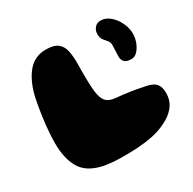

<svg xmlns="http://www.w3.org/2000/svg" viewBox="-145 -757 948 944"><g transform="rotate(-30 329.5 -285.0)"><path d="M198.5 32Q107 16 71.8 -38.8Q36.5 -93.5 36.5 -186.5Q36.5 -207.5 38 -232.2Q39.5 -257 42.2 -283.8Q45 -310.5 48.8 -337Q52.5 -363.5 56.8 -387.2Q61 -411 65 -429.5Q83.5 -510.5 123 -559Q162.5 -607.5 227 -607.5Q272 -607.5 293.5 -590.8Q315 -574 321.8 -544Q328.5 -514 328.5 -474Q328.5 -461 328.2 -447.5Q328 -434 328 -420.2Q328 -406.5 328.2 -392.2Q328.5 -378 328.8 -364.5Q329 -351 329.8 -338Q330.5 -325 332 -313Q334 -293.5 338.8 -278.2Q343.5 -263 352.2 -252.5Q361 -242 374.2 -236.5Q387.5 -231 406.5 -229.5Q450 -225.5 488.5 -219.5Q527 -213.5 550.5 -208Q566 -206 583 -200.8Q600 -195.5 611 -187Q622 -177.5 627.8 -163.5Q633.5 -149.5 633.5 -126.5Q633.5 -87 613.8 -59Q594 -31 562.5 -12.5Q531 6 495.5 17Q463.5 27 416.8 32.8Q370 38.5 323 38.5Q300 38.5 277.5 38.2Q255 38 234.8 36.2Q214.5 34.5 198.5 32ZM570.5 -356Q543.5 -356 531.8 -367.2Q520 -378.5 520 -399.5Q520 -409 521.2 -427.5Q522.5 -446 522.5 -462.5Q522.5 -479.5 513.2 -489.8Q504 -500 494.5 -512.2Q485 -524.5 485 -545.5Q485 -566.5 497.8 -581.5Q510.5 -596.5 531.5 -596.5Q560 -596.5 584.2 -575.8Q608.5 -555 623.2 -524Q638 -493 638 -461.5Q638 -437 628.8 -412.8Q619.5 -388.5 604.2 -372.2Q589 -356 570.5 -356Z"/></g></svg>

Font: Gluten ExtraBold
Style: Regular
Weight: 800
Designer: Tyler Finck
Foundry: Etcetera Type Company
Version: Version 1.300